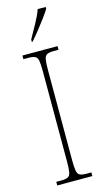

<svg xmlns="http://www.w3.org/2000/svg" viewBox="-140 -975 556 1019"><g transform="rotate(-15 137.5 -465.5)"><path d="M40 0V-20H67Q92 -20 104 -26Q116 -32 119.5 -51Q123 -70 123 -108V-606Q123 -645 119.5 -663.5Q116 -682 104 -688Q92 -694 67 -694H40V-714H233V-694H207Q182 -694 170 -688Q158 -682 154.5 -663.5Q151 -645 151 -606V-108Q151 -70 154.5 -51Q158 -32 170 -26Q182 -20 207 -20H233V0ZM107 -784Q129 -824 149.5 -860.5Q170 -897 182 -931H226V-921Q216 -904 196 -877Q176 -850 153.5 -821.5Q131 -793 111 -771H107Z"/></g></svg>

Font: Noto Serif Sinhala Condensed Thin
Style: Regular
Weight: 100
Width: 3
Designer: Jelle Bosma - Monotype Design Team
Foundry: Monotype Imaging Inc.
Version: Version 2.007; ttfautohint (v1.8.4.7-5d5b)